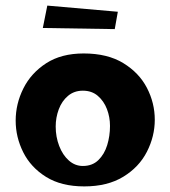

<svg xmlns="http://www.w3.org/2000/svg" viewBox="-20 -654 609 686"><path d="M281 12Q199 12 144.5 -22Q90 -56 63 -110Q36 -164 36 -223Q36 -283 63.5 -338Q91 -393 145 -428Q199 -463 279 -463Q364 -463 420.5 -428.5Q477 -394 505 -340Q533 -286 533 -226Q533 -167 505 -112Q477 -57 420.5 -22.5Q364 12 281 12ZM276 -61Q310 -61 331.5 -82Q353 -103 363 -135.5Q373 -168 373 -204Q373 -236 362 -264.5Q351 -293 329.5 -311.5Q308 -330 276 -330Q245 -330 223 -311.5Q201 -293 190 -263.5Q179 -234 179 -202Q179 -165 191.5 -132.5Q204 -100 226 -80.5Q248 -61 276 -61ZM390 -550 133 -554 149 -634 401 -612Z"/></svg>

Font: Marhey SemiBold
Style: Regular
Weight: 600
Designer: Nur Syamsi & Bustanul Arifin
Foundry: Namelatype
Version: Version 1.000; ttfautohint (v1.8.4.7-5d5b)